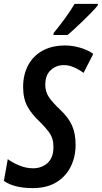

<svg xmlns="http://www.w3.org/2000/svg" viewBox="-42 -958 524 988"><path d="M126 10Q31 10 -22 -27L-2 -139Q24 -120 58.5 -106Q93 -92 128 -92Q172 -92 202.5 -119Q233 -146 233 -202Q233 -225 227.5 -243.5Q222 -262 207 -282Q192 -302 164 -330Q122 -369 99.5 -409.5Q77 -450 77 -511Q77 -573 102.5 -621.5Q128 -670 176.5 -697Q225 -724 294 -724Q331 -724 370.5 -712.5Q410 -701 438 -681L388 -583Q362 -602 336.5 -612.5Q311 -623 287 -623Q247 -623 219 -597Q191 -571 191 -522Q191 -487 208.5 -460Q226 -433 268 -393Q309 -355 328 -313.5Q347 -272 347 -213Q347 -151 322 -100.5Q297 -50 248 -20Q199 10 126 10ZM234 -788Q266 -827 293.5 -865Q321 -903 342 -938H462L461 -930Q450 -916 429.5 -895Q409 -874 385.5 -851Q362 -828 340.5 -808.5Q319 -789 306 -778H233Z"/></svg>

Font: Noto Sans ExtraCondensed SemiBold
Style: Italic
Weight: 600
Width: 2
Italic angle: -12°
Designer: Monotype Design Team
Foundry: Monotype Imaging Inc.
Version: Version 2.013; ttfautohint (v1.8.4.7-5d5b)